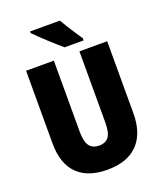

<svg xmlns="http://www.w3.org/2000/svg" viewBox="-167 -1034 972 1150"><g transform="rotate(-20 319.5 -458.5)"><path d="M578 -255Q578 -127 511.5 -58.5Q445 10 317 10Q193 10 127 -56Q61 -122 61 -251V-714H238V-261Q238 -197 258.5 -170Q279 -143 320 -143Q362 -143 381.5 -170Q401 -197 401 -262V-714H578ZM354 -927Q365 -907 383 -878.5Q401 -850 418.5 -823Q436 -796 447 -781V-767H326Q312 -779 289.5 -798.5Q267 -818 242.5 -841Q218 -864 197 -884Q176 -904 164 -917V-927Z"/></g></svg>

Font: Noto Sans Ethiopic Condensed Black
Style: Regular
Weight: 900
Width: 3
Designer: Monotype Design Team
Foundry: Monotype Imaging Inc.
Version: Version 2.102; ttfautohint (v1.8.4.7-5d5b)